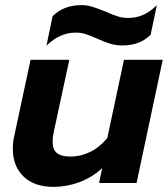

<svg xmlns="http://www.w3.org/2000/svg" viewBox="-20 -713 655 748"><path d="M185 -650Q228 -693 297 -693Q319 -693 338.5 -687Q358 -681 391 -668Q417 -656 437.5 -649.5Q458 -643 480 -643Q542 -643 591 -693L567 -578Q526 -536 457 -536Q432 -536 410 -542.5Q388 -549 360 -562Q330 -575 312.5 -580.5Q295 -586 275 -586Q213 -586 161 -535ZM30 -133Q30 -160 35 -181L99 -480H250L189 -197Q185 -178 185 -161Q185 -130 202 -116.5Q219 -103 256 -103Q294 -103 331 -121Q368 -139 398 -175L463 -480H614L512 0H366L378 -58Q338 -21 288.5 -3Q239 15 189 15Q113 15 71.5 -25.5Q30 -66 30 -133Z"/></svg>

Font: Prompt SemiBold
Style: Italic
Weight: 600
Italic angle: -12°
Designer: Katatrad Team
Foundry: CadsonDemak
Version: Version 1.001